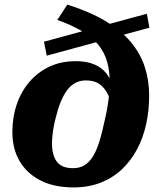

<svg xmlns="http://www.w3.org/2000/svg" viewBox="-20 -804 703 838"><path d="M172 -622 621 -744 632 -683 184 -561ZM481 -396 473 -328Q464 -368 449 -396Q434 -424 412 -438.5Q390 -453 355 -453Q328 -453 307.5 -441.5Q287 -430 271.5 -408.5Q256 -387 244 -357Q232 -327 223 -289Q218 -270 214.5 -251Q211 -232 209 -213.5Q207 -195 207 -177Q207 -150 213 -129.5Q219 -109 230.5 -95.5Q242 -82 259 -76Q276 -70 299 -70Q326 -70 346.5 -81.5Q367 -93 383.5 -118Q400 -143 413 -184Q426 -225 438 -283Q445 -313 449.5 -340.5Q454 -368 456.5 -394Q459 -420 459 -444Q459 -494 447.5 -534.5Q436 -575 410 -607.5Q384 -640 339.5 -667Q295 -694 230 -717L274 -784Q372 -753 440.5 -712Q509 -671 551 -620.5Q593 -570 612 -511.5Q631 -453 631 -387Q631 -322 618 -262.5Q605 -203 578.5 -153Q552 -103 512.5 -65.5Q473 -28 420 -7Q367 14 301 14Q216 14 156.5 -16.5Q97 -47 65.5 -101Q34 -155 34 -227Q34 -293 53.5 -349.5Q73 -406 109.5 -448Q146 -490 196.5 -513.5Q247 -537 310 -537Q350 -537 379 -527.5Q408 -518 428.5 -500Q449 -482 461.5 -455.5Q474 -429 481 -396Z"/></svg>

Font: Roboto Serif 20pt
Style: Bold Italic
Weight: 700
Italic angle: -10°
Version: Version 1.007